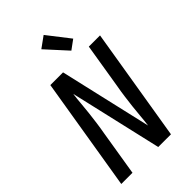

<svg xmlns="http://www.w3.org/2000/svg" viewBox="-287 -1078 1175 1175"><g transform="rotate(-45 300.0 -490.5)"><path d="M29 0 150 -735H260L398 -137Q403 -175 406 -213Q409 -251 413.5 -289Q418 -327 423 -365Q428 -403 435 -441L483 -735H580L459 0H349L211 -598Q206 -560 203 -522Q200 -484 195.5 -446Q191 -408 186 -370Q181 -332 174 -294L126 0ZM390 -793 266 -929 338 -981 450 -837Z"/></g></svg>

Font: Iosevka Medium Extended
Style: Italic
Weight: 500
Width: 7
Italic angle: -9°
Monospace: yes
Designer: Belleve Invis
Foundry: Belleve Invis
Version: Version 32.5.0; ttfautohint (v1.8.4)